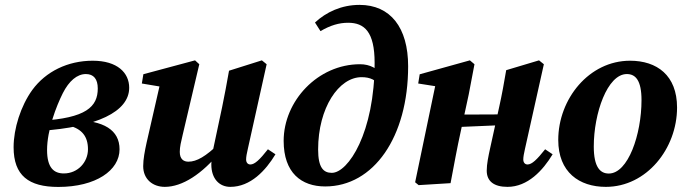

<svg xmlns="http://www.w3.org/2000/svg" viewBox="-20 -746 2800 782"><path d="M217.4 15.4C370.7 15.4 466.9 -52.1 466.9 -137.9C466.9 -215.9 403.5 -256.3 278.2 -256.9V-265.6L261.1 -234.4C314.2 -220.8 338.3 -189.7 338.3 -138C338.3 -85.3 296.8 -39.6 240.1 -39.6C199.4 -39.6 171.7 -62.6 171.7 -135.1C171.7 -216.1 209 -312.9 235.9 -366.6C261 -416.1 293.8 -444.4 329.8 -444.4C361.6 -444.4 378.2 -423.8 378.2 -385.7C378.2 -311.1 330.8 -264.9 145.1 -254V-213.1C373.1 -228 506.2 -290.8 506.2 -388.6C506.2 -449.6 458 -498.7 357.7 -498.7C255.7 -498.7 166.4 -454.6 111.5 -379.6C64.2 -314.1 35.4 -221.8 35.4 -146.4C35.4 -31.1 96.7 15.4 217.4 15.4Z M651.2 15.1C722.1 15.1 802.8 -36.5 878.6 -129.7H891.4L872.9 -162C818.3 -108.9 781.1 -87.5 747.4 -87.5C727.7 -87.5 712.2 -97.9 712.2 -127.6C712.2 -147.5 717.5 -169.5 723.7 -195.4L791.7 -484.4L774.4 -500.2L563.9 -443.7L557.7 -405.9L653.7 -389.8L635.2 -419L577 -164.5C569.8 -131.2 563.2 -97.7 563.2 -69.3C563.2 -16 602.2 15.1 651.2 15.1ZM918 15.1C1000.8 15.1 1062.4 -51.9 1101.9 -117.6L1071.2 -138C1038.1 -95.8 1017.4 -76.1 999.7 -76.1C989.8 -76.1 982.4 -83.3 982.4 -96.6C982.4 -106.9 985 -120.7 989.3 -139.3L1066 -484.4L1046.6 -500.2L912.8 -458C903.9 -407.6 894.8 -358.6 884.7 -309.7L845.9 -127.2H849.2C843.1 -103.7 840.7 -89.5 840.7 -76.2C840.7 -17.6 873.8 15.1 918 15.1Z M1304.5 13.4C1501.8 13.4 1642.3 -187.9 1642.3 -476.3C1642.3 -634.2 1569.8 -726.1 1444.4 -726.1C1370.5 -726.1 1308.3 -696.5 1262.9 -654.3L1285.3 -619.2C1325.5 -642.9 1361.2 -653.3 1397.9 -653.3C1464.3 -653.3 1505.8 -616.4 1505.8 -489.9C1505.8 -205.2 1398.1 -42 1331.5 -42C1297.7 -42 1275.7 -62.6 1275.7 -137.2C1275.7 -306.9 1359.9 -431.7 1452.7 -431.7C1487.5 -431.7 1513 -420 1528.6 -392.9L1555.4 -431.6H1543.4C1520 -467.5 1486.2 -484.4 1446.4 -484.4C1274 -484.4 1135.3 -334.3 1135.3 -172.3C1135.3 -41.8 1207.6 13.4 1304.5 13.4Z M1685.1 8 1815.1 0C1828.8 -72.4 1841.5 -142.9 1857.3 -214.3L1889 -360.9L1912.5 -484.4L1893.8 -500.2L1689.4 -443.4L1683.3 -405.9L1809.7 -386L1756.6 -415L1670.8 -3.6L1685.1 8ZM1763.1 -225.1 2080.1 -238.7V-280.3L1763.1 -278.9V-225.1ZM2046.9 15.1C2129.6 15.1 2191.2 -51.9 2230.8 -117.6L2200.3 -138C2166.9 -95.8 2146.2 -76.1 2128.6 -76.1C2118.7 -76.1 2111.3 -83.3 2111.3 -96.6C2111.3 -106.9 2113.9 -120.7 2118.1 -139.3L2195.1 -484.4L2175.4 -500.2L2041.7 -460.2C2033.1 -409.9 2024.4 -360.6 2013.5 -311.9L1976 -141.1C1969.4 -110.8 1962.4 -78.1 1962.4 -50.9C1962.4 -8.3 1991.2 15.1 2046.9 15.1Z M2447.6 15.1C2613.7 15.1 2737.6 -141.1 2737.6 -308C2737.6 -439.6 2655.2 -498.7 2546.2 -498.7C2379.1 -498.7 2253.7 -343 2253.7 -175.9C2253.7 -44.7 2339.1 15.1 2447.6 15.1ZM2459.6 -39.2C2425.1 -39.2 2398.4 -64.3 2398.4 -149.2C2398.4 -284.6 2453.8 -444.4 2533.1 -444.4C2568.4 -444.4 2592.8 -418.9 2592.8 -338.1C2592.8 -198.4 2538.3 -39.2 2459.6 -39.2Z"/></svg>

Font: Source Serif 4 Variable
Style: Italic
Weight: 400
Italic angle: -12°
Designer: Frank Grießhammer
Foundry: Adobe Systems Incorporated
Version: Version 4.004;hotconv 1.0.116;makeotfexe 2.5.65601